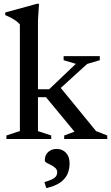

<svg xmlns="http://www.w3.org/2000/svg" viewBox="-20 -734 586 1014"><path d="M269.5 -241 294 -278 487.5 -41.5 546.5 -18.5V0H319V-18.5L373.5 -38.5L223 -220.5H156.5V-262.5H239.5L380.5 -397L316 -416V-437.5H507V-416L440.5 -396.5ZM180.5 -41.5 250.5 -18.5V0H14V-18.5L85 -42V-605Q78 -613.5 67.5 -621.5Q57 -629.5 42 -637.8Q27 -646 7.5 -654.5V-668L175 -714H186L180.5 -626ZM214.5 227.5Q253.5 216.5 267.8 205.2Q282 194 282 176.5Q282 162 272.2 153Q262.5 144 249.5 137.8Q236.5 131.5 226.5 125.8Q216.5 120 216.5 113Q216.5 85.5 234.2 69Q252 52.5 280 52.5Q308.5 52.5 328 72.5Q347.5 92.5 347.5 129Q347.5 158.5 336.8 184Q326 209.5 299.2 229Q272.5 248.5 224.5 259.5Z"/></svg>

Font: Newsreader 24pt Medium
Style: Regular
Weight: 500
Designer: Hugues Gentile
Foundry: Production Type
Version: Version 1.003